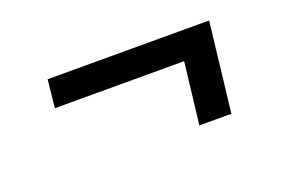

<svg xmlns="http://www.w3.org/2000/svg" viewBox="-50 -549 769 524"><g transform="rotate(-20 334.5 -287.0)"><path d="M457 -157 478 -336H102.5L111 -417H580L550 -157Z"/></g></svg>

Font: Merriweather Sans Italic
Style: Regular
Weight: 400
Italic angle: -7.5°
Designer: Eben Sorkin
Foundry: Eben Sorkin
Version: Version 1.008; ttfautohint (v1.7.19-72a1) -l 8 -r 50 -G 200 